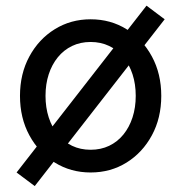

<svg xmlns="http://www.w3.org/2000/svg" viewBox="-20 -584 624 661"><path d="M484.4 -564.5 37.1 9.8 99.6 56.6 546.9 -517.6ZM136.7 -253.9Q136.7 -294.4 147.7 -328.1Q158.7 -361.8 179.2 -387Q199.7 -412.1 228.3 -425.8Q256.8 -439.5 292 -439.5Q327.1 -439.5 355.7 -425.8Q384.3 -412.1 404.8 -387Q425.3 -361.8 436.3 -328.1Q447.3 -294.4 447.3 -253.9Q447.3 -213.9 436.3 -179.9Q425.3 -146 404.8 -120.8Q384.3 -95.7 355.7 -82Q327.1 -68.4 292 -68.4Q256.8 -68.4 228.3 -82Q199.7 -95.7 179.2 -120.8Q158.7 -146 147.7 -179.9Q136.7 -213.9 136.7 -253.9ZM48.8 -253.9Q48.8 -177.7 81.1 -118.2Q113.3 -58.6 168.5 -24.4Q223.6 9.8 292 9.8Q360.8 9.8 415.8 -24.4Q470.7 -58.6 502.9 -118.2Q535.2 -177.7 535.2 -253.9Q535.2 -330.1 502.9 -389.6Q470.7 -449.2 415.8 -483.4Q360.8 -517.6 292 -517.6Q223.6 -517.6 168.5 -483.4Q113.3 -449.2 81.1 -389.6Q48.8 -330.1 48.8 -253.9Z"/></svg>

Font: Giphurs SC
Style: Regular
Weight: 400
Version: Version 0.920